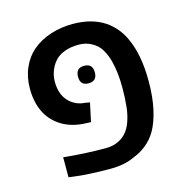

<svg xmlns="http://www.w3.org/2000/svg" viewBox="-98 -733 804 834"><g transform="rotate(-15 303.5 -316.0)"><path d="M297.4 9.8Q249.5 9.8 204.8 7.3Q160.2 4.9 133.8 1L111.8 -2V-91.8Q206.5 -82 300.3 -82Q331.1 -82 354 -92Q377 -102.1 392.1 -118.7Q410.2 -138.2 420.4 -168.2Q430.7 -198.2 434.1 -230Q436.5 -253.9 437.5 -272.9Q438.5 -292 438.5 -315.4Q438.5 -353 435.3 -381.3Q432.1 -409.7 424.8 -439Q417 -468.8 402.6 -492.9Q388.2 -517.1 364.7 -530.3Q337.9 -546.9 303.2 -546.9Q268.6 -546.9 243.2 -537.8Q217.8 -528.8 202.6 -515.1Q184.1 -498 172.9 -472.2Q161.6 -446.3 161.6 -418Q161.6 -356 198.7 -322.8Q227.5 -297.9 263.7 -295.9L286.1 -292L268.1 -208L244.1 -209Q189.5 -210.9 147.5 -232.9Q106.4 -254.9 82 -292Q49.3 -342.3 49.3 -417Q49.3 -469.2 68.1 -511Q86.9 -552.7 116.7 -578.6Q153.8 -610.4 201.7 -625.5Q249.5 -640.6 300.8 -640.6Q386.7 -640.6 444.8 -602.1Q466.8 -587.4 486.3 -564.9Q505.9 -542.5 519.5 -512.7Q556.2 -435.5 556.2 -315.4Q556.2 -244.1 543.9 -189.2Q531.7 -134.3 510.3 -97.7Q491.7 -66.4 465.1 -45.2Q438.5 -23.9 408.7 -12.7Q363.3 9.8 297.4 9.8ZM301.8 -373.5Q264.6 -373.5 264.6 -412.6Q264.6 -452.1 302.2 -452.1Q340.3 -452.1 340.3 -412.6Q340.3 -373.5 301.8 -373.5Z"/></g></svg>

Font: Open Sans SemiBold
Style: Regular
Weight: 600
Designer: Monotype Design Team
Foundry: Monotype Imaging Inc.
Version: Version 3.003; ttfautohint (v1.8.4)